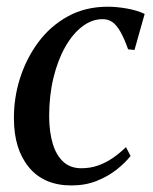

<svg xmlns="http://www.w3.org/2000/svg" viewBox="-20 -556 468 586"><path d="M198 10Q114 10 68.2 -45.5Q22.5 -101 22.5 -194.5Q22 -257 41.2 -317.5Q60.5 -378 97 -427.2Q133.5 -476.5 187 -506Q240.5 -535.5 309 -535.5Q336 -535.5 367.2 -530Q398.5 -524.5 421.5 -513.5L390.5 -403.5L371 -405.5Q359 -439 347.5 -459.2Q336 -479.5 323.2 -488.5Q310.5 -497.5 293 -497.5Q260.5 -497.5 231.2 -475.2Q202 -453 179.2 -413Q156.5 -373 143.2 -318.8Q130 -264.5 130 -200Q130.5 -152 141.2 -116.8Q152 -81.5 173.5 -62Q195 -42.5 228 -42.5Q255.5 -42.5 279 -50.8Q302.5 -59 323.8 -73.5Q345 -88 364.5 -107L378.5 -80Q362 -59 335.8 -38.2Q309.5 -17.5 275 -3.8Q240.5 10 198 10Z"/></svg>

Font: Merriweather 96pt
Style: Italic
Weight: 400
Italic angle: -7.8°
Version: Version 2.101